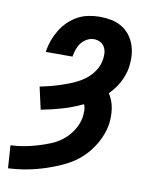

<svg xmlns="http://www.w3.org/2000/svg" viewBox="-85 -804 669 873"><g transform="rotate(10 250.0 -367.5)"><path d="M13 8 6 -97Q36 -98 66.5 -103.5Q97 -109 127.5 -118Q158 -127 187.5 -139Q217 -151 242 -171.5Q267 -192 284.5 -220.5Q302 -249 307 -279Q309 -294 309 -309.5Q309 -325 303 -339Q257 -317 209 -303Q161 -289 113 -280L90 -383Q116 -388 142.5 -395Q169 -402 195 -411Q221 -420 246.5 -431.5Q272 -443 294.5 -460.5Q317 -478 332.5 -502Q348 -526 352 -552Q355 -568 354 -583Q353 -598 346 -611Q339 -624 325.5 -631Q312 -638 296 -638Q280 -638 264.5 -629.5Q249 -621 238.5 -607.5Q228 -594 222.5 -578Q217 -562 214 -546V-543H90L91 -549Q95 -574 104 -598.5Q113 -623 127 -646Q141 -669 161 -688.5Q181 -708 204.5 -720.5Q228 -733 254 -738Q280 -743 305 -743Q332 -743 358 -738Q384 -733 406 -720Q428 -707 443.5 -687.5Q459 -668 467.5 -643.5Q476 -619 477.5 -592.5Q479 -566 475 -538Q469 -503 451 -469Q433 -435 405 -408Q425 -378 430.5 -340.5Q436 -303 430 -265Q422 -222 399.5 -181.5Q377 -141 343.5 -109.5Q310 -78 268.5 -58Q227 -38 184.5 -24Q142 -10 99 -2Q56 6 13 8Z"/></g></svg>

Font: Iosevka Extrabold
Style: Italic
Weight: 800
Italic angle: -9°
Monospace: yes
Designer: Belleve Invis
Foundry: Belleve Invis
Version: Version 32.5.0; ttfautohint (v1.8.4)